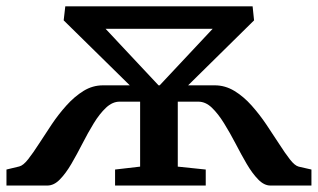

<svg xmlns="http://www.w3.org/2000/svg" viewBox="-23 -574 984 594"><path d="M-3 0V-49.5L36.5 -59Q49 -62 64.2 -81.5Q79.5 -101 97.8 -129.5Q116 -158 137 -189.2Q158 -220.5 182.8 -248Q207.5 -275.5 235.5 -292.8Q263.5 -310 295.5 -310H378.5L174 -511L179 -554.5H758.5L763 -511L559 -310H641.5Q673.5 -310 702 -292.8Q730.5 -275.5 755.2 -247.8Q780 -220 801.2 -188.5Q822.5 -157 840.8 -128.5Q859 -100 874 -80.8Q889 -61.5 901 -58.5L940.5 -49.5V0H813.5Q794 0 775.8 -18.8Q757.5 -37.5 740.2 -67Q723 -96.5 705.8 -129.8Q688.5 -163 670.2 -192.5Q652 -222 632.5 -240.8Q613 -259.5 590.5 -259.5H527V-58.5L613.5 -49.5V0H333V-49.5L410.5 -58.5V-259.5H347Q325 -259.5 305 -240.8Q285 -222 267 -192.5Q249 -163 232 -129.8Q215 -96.5 197.8 -67Q180.5 -37.5 162.2 -18.8Q144 0 123.5 0ZM467.5 -310H471L635 -485H303.5Z"/></svg>

Font: Merriweather 20pt SemiBold
Style: Regular
Weight: 600
Version: Version 2.100